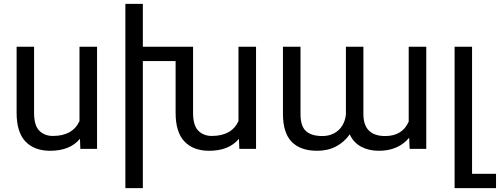

<svg xmlns="http://www.w3.org/2000/svg" viewBox="-20 -770 2585 993"><path d="M395.5 0 393.6 -52.2Q341.8 9.8 239.3 9.8Q157.7 9.8 111.8 -38.1Q65.9 -85.9 65.9 -187.5V-528.3H156.2V-186.5Q156.2 -121.1 183.3 -94Q210.4 -66.9 253.4 -66.9Q355.5 -66.9 391.1 -143.6V-528.3H481.9V0Z M1304.2 -528.3V0H1217.8L1215.8 -52.2Q1164.1 9.8 1061.5 9.8Q980 9.8 934.1 -38.1Q888.2 -85.9 888.2 -187.5V-454.1H718.8V203.1H628.4V-750H718.8V-528.3H978.5V-186.5Q978.5 -121.1 1005.6 -94Q1032.7 -66.9 1075.7 -66.9Q1177.7 -66.9 1213.4 -143.6V-528.3Z M2093.8 -141.1V-528.3H2184.6V0H2098.6L2096.2 -57.6Q2039.1 9.8 1939.9 9.8Q1887.2 9.8 1847.9 -11.2Q1808.6 -32.2 1788.6 -75.2Q1761.2 -35.6 1718.5 -12.9Q1675.8 9.8 1620.6 9.8Q1533.7 9.8 1488.5 -36.6Q1443.4 -83 1443.4 -181.2V-528.3H1534.2V-180.2Q1534.2 -117.2 1562.7 -91.8Q1591.3 -66.4 1647 -66.4Q1682.1 -66.4 1708.7 -81.1Q1735.4 -95.7 1750.5 -120.8Q1765.6 -146 1769 -177.7V-528.3H1859.4V-180.7Q1859.4 -66.4 1972.2 -66.4Q2061 -66.4 2093.8 -141.1Z M2545.4 128.9V203.1H2331.1V-528.3H2421.4V128.9Z"/></svg>

Font: Mardoto
Style: Regular
Weight: 400
Designer: Christian Robertson, Vahan Hovhannisyan
Foundry: Google
Version: Version 1.000